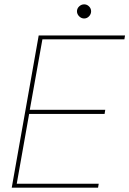

<svg xmlns="http://www.w3.org/2000/svg" viewBox="-20 -863 595 883"><path d="M34 0 158 -700H555L552 -682H175L117 -358H464L461 -339H114L57 -18H434L431 0ZM367 -778Q354 -778 344 -788Q334 -798 334 -811Q334 -824 344 -833.5Q354 -843 367 -843Q380 -843 389.5 -833.5Q399 -824 399 -811Q399 -798 389.5 -788Q380 -778 367 -778Z"/></svg>

Font: DM Sans 20pt Thin
Style: Italic
Weight: 250
Italic angle: -10°
Version: Version 4.004;gftools[0.9.30]